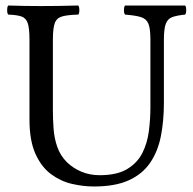

<svg xmlns="http://www.w3.org/2000/svg" viewBox="-20 -667 702 697"><path d="M172 -523V-266Q172 -234 174.5 -199.5Q177 -165 188 -133.5Q199 -102 223 -78Q246 -56 276 -43.5Q306 -31 342 -31Q405 -31 442 -53.5Q479 -76 497 -112Q515 -148 520.5 -191.5Q526 -235 526 -277V-523Q526 -564 518.5 -581.5Q511 -599 491.5 -605Q472 -611 434 -614Q430 -618 430 -630Q430 -643 434 -647H652Q656 -643 656 -630Q656 -618 652 -614Q622 -611 605.5 -605Q589 -599 582 -581Q575 -563 575 -523V-295Q575 -228 564 -172.5Q553 -117 525 -76Q497 -35 447.5 -12.5Q398 10 321 10Q282 10 241 0.5Q200 -9 165 -35Q130 -61 108.5 -109Q87 -157 87 -233V-523Q87 -565 80.5 -583.5Q74 -602 57 -607.5Q40 -613 10 -614Q6 -618 6 -630Q6 -643 10 -647Q39 -646 69.5 -645.5Q100 -645 129 -645Q158 -645 193.5 -645.5Q229 -646 264 -647Q268 -643 268 -630Q268 -618 264 -614Q226 -613 206 -607.5Q186 -602 179 -583.5Q172 -565 172 -523Z"/></svg>

Font: Pochaevsk
Style: Regular
Weight: 400
Version: Version 1.210; ttfautohint (v1.8.4.7-5d5b)